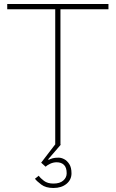

<svg xmlns="http://www.w3.org/2000/svg" viewBox="-20 -720 576 956"><path d="M173 155Q181 167 199 180.5Q217 194 246 194Q278 194 295 179Q312 164 312 143Q312 114 298.5 101Q285 88 262 88Q245 88 229.5 95.5Q214 103 207 110L185 90L254 0H255V-674H16V-700H520V-674H281V0H283L220 73L222 76Q232 71 242.5 68Q253 65 272 65Q285 65 299.5 72.5Q314 80 325 97Q336 114 336 143Q336 175 311 195.5Q286 216 246 216Q208 216 185.5 199Q163 182 154 170Z"/></svg>

Font: Haskoy Thin
Style: Regular
Weight: 100
Designer: Ertekin Erdin
Foundry: Ertekin Erdin
Version: Version 2.000; ttfautohint (v1.8.4.7-5d5b)